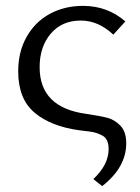

<svg xmlns="http://www.w3.org/2000/svg" viewBox="-20 -439 477 654"><path d="M298 171Q350 122 350 69Q350 35 330 23.5Q310 12 285 9Q260 6 252 5Q154 -8 98 -55Q42 -102 42 -196Q42 -263 71 -314Q100 -365 150 -392Q200 -419 263 -419Q346 -419 407 -366L366 -321Q315 -369 255 -369Q191 -369 153 -324.5Q115 -280 115 -210Q115 -72 275 -51Q322 -44 346.5 -37.5Q371 -31 390.5 -10.5Q410 10 410 49Q410 131 328 195Z"/></svg>

Font: Ysabeau
Style: Regular
Weight: 400
Designer: Christian Thalmann (Catharsis Fonts)
Version: Version 0.003